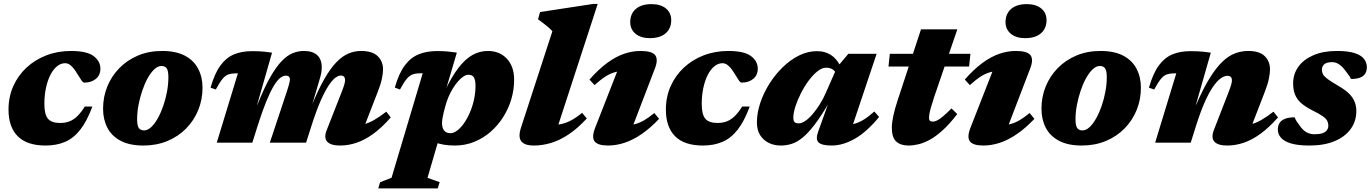

<svg xmlns="http://www.w3.org/2000/svg" viewBox="-20 -746 7168 1004"><path d="M320.5 -415.5Q298 -415.5 278.2 -399.5Q258.5 -383.5 243.8 -354.8Q229 -326 220.5 -287Q212 -248 212 -202Q212 -147.5 230.8 -125.2Q249.5 -103 295 -103Q321 -103 342.8 -111.2Q364.5 -119.5 384.2 -138.5Q404 -157.5 423.5 -189H463Q434.5 -111.5 399.2 -67Q364 -22.5 319.5 -3.8Q275 15 218.5 15Q121 15 72.8 -33.5Q24.5 -82 24.5 -172.5Q24.5 -239.5 49.5 -295.5Q74.5 -351.5 119 -392.8Q163.5 -434 222.8 -456.8Q282 -479.5 351 -479.5Q434 -479.5 469.5 -452.8Q505 -426 505 -387Q505 -353 481.2 -333.5Q457.5 -314 420.5 -314Q414 -314 405.5 -326.5Q397 -339 382 -363.5Q367 -388.5 352 -402Q337 -415.5 320.5 -415.5Z M827.5 -479.5Q900 -479.5 946.8 -454.8Q993.5 -430 1016.2 -386.5Q1039 -343 1039 -287.5Q1039 -225.5 1016.8 -170.8Q994.5 -116 953.5 -74.2Q912.5 -32.5 855.8 -8.8Q799 15 730 15Q657.5 15 610.8 -9.8Q564 -34.5 541.5 -78Q519 -121.5 519 -177.5Q519 -239.5 541.2 -294Q563.5 -348.5 604.5 -390.2Q645.5 -432 702 -455.8Q758.5 -479.5 827.5 -479.5ZM733.5 -64Q752 -64 770.5 -81.2Q789 -98.5 805.2 -127.5Q821.5 -156.5 834 -193Q846.5 -229.5 853.5 -268Q860.5 -306.5 860.5 -342Q860.5 -376.5 851.5 -388.8Q842.5 -401 824 -401Q805.5 -401 787 -383.8Q768.5 -366.5 752.2 -337.2Q736 -308 723.8 -271.5Q711.5 -235 704.2 -196.5Q697 -158 697 -122.5Q697 -88.5 706.2 -76.2Q715.5 -64 733.5 -64Z M1867.5 -39.5 1828.5 -91Q1857.5 -90 1882.8 -96.2Q1908 -102.5 1935.8 -118.2Q1963.5 -134 2000 -162L2023.5 -132Q1976.5 -78.5 1932 -46.2Q1887.5 -14 1844.5 0.5Q1801.5 15 1758 15Q1709.5 15 1691 -5.2Q1672.5 -25.5 1688.5 -66L1765 -260.5Q1776.5 -290 1780.5 -304.2Q1784.5 -318.5 1784.5 -326.5Q1784.5 -338 1779.2 -344.5Q1774 -351 1762 -351Q1749.5 -351 1733.8 -339.5Q1718 -328 1698.8 -299.2Q1679.5 -270.5 1657 -219.8Q1634.5 -169 1609.5 -90.5L1580.5 0H1391L1479.5 -266Q1486 -285.5 1489.5 -298Q1493 -310.5 1494.5 -318Q1496 -325.5 1496 -330Q1496 -340.5 1490.5 -345.5Q1485 -350.5 1475 -350.5Q1460 -350.5 1444 -337.5Q1428 -324.5 1410.2 -294.5Q1392.5 -264.5 1372 -214.5Q1351.5 -164.5 1328 -90.5L1299.5 0H1113.5L1224 -362.5Q1222 -362.5 1220.2 -362.5Q1218.5 -362.5 1216.5 -362.5Q1192.5 -362.5 1175.8 -357.2Q1159 -352 1144 -334Q1129 -316 1108.5 -278L1081 -287.5Q1102 -361.5 1132.2 -403Q1162.5 -444.5 1203.2 -461.5Q1244 -478.5 1297 -478.5Q1318 -478.5 1333.8 -477.8Q1349.5 -477 1365.5 -475.5Q1381.5 -474 1402.5 -470.5L1323.5 -194L1328 -203Q1362 -288 1393 -342.2Q1424 -396.5 1453 -426.5Q1482 -456.5 1510.8 -468Q1539.5 -479.5 1569 -479.5Q1615 -479.5 1638.8 -457.5Q1662.5 -435.5 1662.5 -394Q1662.5 -380.5 1659.8 -364.8Q1657 -349 1651.5 -331.5L1609.5 -189H1608Q1643.5 -276.5 1676.2 -333.2Q1709 -390 1740.2 -421.8Q1771.5 -453.5 1803 -466.5Q1834.5 -479.5 1867.5 -479.5Q1927.5 -479.5 1955.2 -452.2Q1983 -425 1983 -383.5Q1983 -363 1977 -334.2Q1971 -305.5 1956 -267.5Z M2300.5 -160Q2296 -141.5 2293.8 -127.5Q2291.5 -113.5 2291.5 -102.5Q2291.5 -76 2303 -62.8Q2314.5 -49.5 2335 -49.5Q2352 -49.5 2370.2 -63Q2388.5 -76.5 2405.8 -100.8Q2423 -125 2436.8 -156.8Q2450.5 -188.5 2458.5 -224.5Q2466.5 -260.5 2466.5 -298Q2466.5 -326 2458.5 -340.5Q2450.5 -355 2430 -355Q2417 -355 2403 -345.8Q2389 -336.5 2374.8 -320.2Q2360.5 -304 2347.8 -283Q2335 -262 2325 -238.5Q2315 -215 2309 -191.5ZM2198.5 -58H2286L2215.5 184L2279 206.5L2269 239H1958L1967.5 207L2027.5 183.5L2190.5 -363Q2188 -363 2186 -363Q2184 -363 2182 -363Q2157 -363 2139.8 -357.5Q2122.5 -352 2107.2 -334Q2092 -316 2071.5 -278L2044.5 -288Q2065.5 -362 2096.5 -403.5Q2127.5 -445 2169.2 -462Q2211 -479 2264.5 -479Q2296.5 -479 2318.2 -477Q2340 -475 2369 -471L2311 -275L2307 -272Q2342 -345 2377 -390.8Q2412 -436.5 2449.8 -458Q2487.5 -479.5 2531.5 -479.5Q2592.5 -479.5 2630.5 -439Q2668.5 -398.5 2668.5 -328.5Q2668.5 -276.5 2653.5 -226.5Q2638.5 -176.5 2610.8 -133Q2583 -89.5 2544.8 -56.2Q2506.5 -23 2459.2 -4Q2412 15 2358 15Q2294 15 2252.2 -3.2Q2210.5 -21.5 2198.5 -58Z M2868.5 -582.5Q2860 -592.5 2847.8 -603Q2835.5 -613.5 2821.5 -624.2Q2807.5 -635 2793.5 -645L2804 -683L3082 -725.5H3105.5L2881 -36.5L2841.5 -94Q2878.5 -91 2907.8 -96Q2937 -101 2965 -115.8Q2993 -130.5 3024 -156L3048.5 -126.5Q3000 -74 2953.2 -43Q2906.5 -12 2861.2 1.5Q2816 15 2771.5 15Q2722.5 15 2705.5 -7.8Q2688.5 -30.5 2704.5 -79Z M3093 -80 3225.5 -418.5 3263.5 -375.5Q3229 -376.5 3201.5 -370Q3174 -363.5 3147.5 -346.8Q3121 -330 3089 -301L3062.5 -330Q3110.5 -384.5 3155.8 -417.5Q3201 -450.5 3244.2 -465Q3287.5 -479.5 3329 -479.5Q3390.5 -479.5 3406.8 -456.5Q3423 -433.5 3403.5 -385L3271 -39.5L3229.5 -91Q3265 -89.5 3292.8 -95.2Q3320.5 -101 3346.2 -115.8Q3372 -130.5 3401.5 -155L3426.5 -124.5Q3380 -75.5 3335 -44.8Q3290 -14 3246.2 0.5Q3202.5 15 3159.5 15Q3106 15 3089.2 -6.8Q3072.5 -28.5 3093 -80ZM3275.5 -631Q3275.5 -658.5 3288 -679.5Q3300.5 -700.5 3325.2 -712.5Q3350 -724.5 3386.5 -724.5Q3434.5 -724.5 3462.2 -701.8Q3490 -679 3490 -640Q3490 -612.5 3477.5 -591.5Q3465 -570.5 3440.2 -558.5Q3415.5 -546.5 3378.5 -546.5Q3331 -546.5 3303.2 -569.5Q3275.5 -592.5 3275.5 -631Z M3758 -415.5Q3735.5 -415.5 3715.8 -399.5Q3696 -383.5 3681.2 -354.8Q3666.5 -326 3658 -287Q3649.5 -248 3649.5 -202Q3649.5 -147.5 3668.2 -125.2Q3687 -103 3732.5 -103Q3758.5 -103 3780.2 -111.2Q3802 -119.5 3821.8 -138.5Q3841.5 -157.5 3861 -189H3900.5Q3872 -111.5 3836.8 -67Q3801.5 -22.5 3757 -3.8Q3712.5 15 3656 15Q3558.5 15 3510.2 -33.5Q3462 -82 3462 -172.5Q3462 -239.5 3487 -295.5Q3512 -351.5 3556.5 -392.8Q3601 -434 3660.2 -456.8Q3719.5 -479.5 3788.5 -479.5Q3871.5 -479.5 3907 -452.8Q3942.5 -426 3942.5 -387Q3942.5 -353 3918.8 -333.5Q3895 -314 3858 -314Q3851.5 -314 3843 -326.5Q3834.5 -339 3819.5 -363.5Q3804.5 -388.5 3789.5 -402Q3774.5 -415.5 3758 -415.5Z M4258.5 -58 4313.5 -211.5H4316.5Q4274 -139 4239.8 -94.2Q4205.5 -49.5 4176.2 -25.8Q4147 -2 4119.2 6.5Q4091.5 15 4062 15Q4028.5 15 4000.5 1.5Q3972.5 -12 3955.2 -38.8Q3938 -65.5 3938 -106Q3938 -154.5 3955.2 -206.8Q3972.5 -259 4002.8 -307.2Q4033 -355.5 4072.8 -394.2Q4112.5 -433 4158.2 -455.8Q4204 -478.5 4251.5 -478.5Q4296.5 -478.5 4329 -455.8Q4361.5 -433 4385 -380.5L4360.5 -345.5Q4352.5 -368.5 4338 -380.2Q4323.5 -392 4300 -392Q4278.5 -392 4255 -373.5Q4231.5 -355 4209 -324.8Q4186.5 -294.5 4168.5 -259Q4150.5 -223.5 4139.5 -189.8Q4128.5 -156 4128.5 -131Q4128.5 -114 4134.8 -107.5Q4141 -101 4157 -101Q4172.5 -101 4191.2 -113.8Q4210 -126.5 4229.2 -149Q4248.5 -171.5 4266.8 -200.5Q4285 -229.5 4299 -262L4357.5 -395L4416 -464.5H4564L4420.5 -36.5L4388.5 -90Q4418.5 -91 4444.5 -97.8Q4470.5 -104.5 4496.2 -120.2Q4522 -136 4552 -163L4577 -134.5Q4512.5 -56 4450 -20.5Q4387.5 15 4329 15Q4277.5 15 4260.5 -1.2Q4243.5 -17.5 4258.5 -58Z M4626 -398 4633 -464.5H5054.5L5047.5 -398ZM4866 -242Q4853.5 -204 4847.5 -182.2Q4841.5 -160.5 4839.8 -149Q4838 -137.5 4838 -130.5Q4838 -118.5 4843.2 -114.2Q4848.5 -110 4858.5 -110Q4867.5 -110 4880 -116Q4892.5 -122 4910.5 -137Q4928.5 -152 4955.5 -179L4985.5 -149.5Q4946 -98 4910.5 -65.8Q4875 -33.5 4843.5 -16Q4812 1.5 4783.8 8.2Q4755.5 15 4730.5 15Q4689.5 15 4666.5 -6Q4643.5 -27 4643.5 -79.5Q4643.5 -103 4651 -139.2Q4658.5 -175.5 4674.5 -223.5L4796 -592.5H4986Z M5055.5 -80 5188 -418.5 5226 -375.5Q5191.5 -376.5 5164 -370Q5136.5 -363.5 5110 -346.8Q5083.5 -330 5051.5 -301L5025 -330Q5073 -384.5 5118.2 -417.5Q5163.5 -450.5 5206.8 -465Q5250 -479.5 5291.5 -479.5Q5353 -479.5 5369.2 -456.5Q5385.5 -433.5 5366 -385L5233.5 -39.5L5192 -91Q5227.5 -89.5 5255.2 -95.2Q5283 -101 5308.8 -115.8Q5334.5 -130.5 5364 -155L5389 -124.5Q5342.5 -75.5 5297.5 -44.8Q5252.5 -14 5208.8 0.5Q5165 15 5122 15Q5068.5 15 5051.8 -6.8Q5035 -28.5 5055.5 -80ZM5238 -631Q5238 -658.5 5250.5 -679.5Q5263 -700.5 5287.8 -712.5Q5312.5 -724.5 5349 -724.5Q5397 -724.5 5424.8 -701.8Q5452.5 -679 5452.5 -640Q5452.5 -612.5 5440 -591.5Q5427.5 -570.5 5402.8 -558.5Q5378 -546.5 5341 -546.5Q5293.5 -546.5 5265.8 -569.5Q5238 -592.5 5238 -631Z M5734.5 -479.5Q5807 -479.5 5853.8 -454.8Q5900.5 -430 5923.2 -386.5Q5946 -343 5946 -287.5Q5946 -225.5 5923.8 -170.8Q5901.5 -116 5860.5 -74.2Q5819.5 -32.5 5762.8 -8.8Q5706 15 5637 15Q5564.5 15 5517.8 -9.8Q5471 -34.5 5448.5 -78Q5426 -121.5 5426 -177.5Q5426 -239.5 5448.2 -294Q5470.5 -348.5 5511.5 -390.2Q5552.5 -432 5609 -455.8Q5665.5 -479.5 5734.5 -479.5ZM5640.5 -64Q5659 -64 5677.5 -81.2Q5696 -98.5 5712.2 -127.5Q5728.5 -156.5 5741 -193Q5753.5 -229.5 5760.5 -268Q5767.5 -306.5 5767.5 -342Q5767.5 -376.5 5758.5 -388.8Q5749.5 -401 5731 -401Q5712.5 -401 5694 -383.8Q5675.5 -366.5 5659.2 -337.2Q5643 -308 5630.8 -271.5Q5618.5 -235 5611.2 -196.5Q5604 -158 5604 -122.5Q5604 -88.5 5613.2 -76.2Q5622.5 -64 5640.5 -64Z M6015.5 -278 5988 -287.5Q6009 -361.5 6039.2 -403Q6069.5 -444.5 6110.2 -461.5Q6151 -478.5 6204 -478.5Q6225 -478.5 6241 -477.8Q6257 -477 6273.5 -475.5Q6290 -474 6311.5 -470.5L6232.5 -194L6236.5 -202Q6273 -285.5 6306.8 -339.5Q6340.5 -393.5 6373 -424.2Q6405.5 -455 6438.8 -467.2Q6472 -479.5 6507 -479.5Q6566.5 -479.5 6593.8 -452.2Q6621 -425 6621 -383.5Q6621 -363 6615.2 -334.5Q6609.5 -306 6594.5 -267.5L6506.5 -39.5L6467.5 -91Q6496.5 -90 6521.8 -96.2Q6547 -102.5 6575 -118.2Q6603 -134 6639 -162L6663 -132Q6615.5 -78.5 6571 -46.2Q6526.5 -14 6483.5 0.5Q6440.5 15 6397.5 15Q6348.5 15 6330.2 -5.2Q6312 -25.5 6327.5 -66L6402.5 -259Q6414 -288.5 6418 -302.8Q6422 -317 6422 -326.5Q6422 -337 6416.5 -343.2Q6411 -349.5 6398.5 -349.5Q6382 -349.5 6363 -336Q6344 -322.5 6323.2 -292.5Q6302.5 -262.5 6280.2 -212.8Q6258 -163 6235 -90.5L6206.5 0H6020.5L6131 -362.5Q6129 -362.5 6127.2 -362.5Q6125.5 -362.5 6123.5 -362.5Q6099.5 -362.5 6082.8 -357.2Q6066 -352 6051 -334Q6036 -316 6015.5 -278Z M6750 -132.5Q6753.5 -122.5 6760.5 -111.5Q6767.5 -100.5 6783 -80Q6799 -60 6816.5 -52Q6834 -44 6854.5 -44Q6879 -44 6894.8 -49.2Q6910.5 -54.5 6918.2 -64.8Q6926 -75 6926 -89Q6926 -103 6920 -114.5Q6914 -126 6896 -138.8Q6878 -151.5 6842.5 -169Q6807 -187 6784.8 -206.2Q6762.5 -225.5 6752.2 -250.8Q6742 -276 6742 -310Q6742 -358.5 6769.2 -396.8Q6796.5 -435 6847.8 -457.2Q6899 -479.5 6971.5 -479.5Q7029 -479.5 7063.2 -468.5Q7097.5 -457.5 7112.5 -438.2Q7127.5 -419 7127.5 -395Q7127.5 -375 7118.8 -361Q7110 -347 7091.8 -340Q7073.5 -333 7044.5 -333Q7040.5 -342.5 7032.2 -353.8Q7024 -365 7010.5 -382.5Q6996.5 -400.5 6980.2 -410.8Q6964 -421 6947 -421Q6917.5 -421 6905 -410.2Q6892.5 -399.5 6892.5 -381Q6892.5 -368.5 6898.2 -357.5Q6904 -346.5 6922 -333Q6940 -319.5 6976 -298.5Q7012 -278 7033 -257.8Q7054 -237.5 7063.2 -215Q7072.5 -192.5 7072.5 -165Q7072.5 -112.5 7043.2 -71.8Q7014 -31 6959 -8Q6904 15 6827 15Q6767 15 6730.8 4Q6694.5 -7 6678.2 -26Q6662 -45 6662 -68.5Q6662 -89 6671.2 -103.2Q6680.5 -117.5 6700 -125Q6719.5 -132.5 6750 -132.5Z"/></svg>

Font: Newsreader ExtraBold
Style: Italic
Weight: 800
Italic angle: -17°
Designer: Hugues Gentile
Foundry: Production Type
Version: Version 1.003